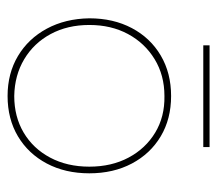

<svg xmlns="http://www.w3.org/2000/svg" viewBox="-54 -514 586 519"><g transform="rotate(90 239.5 -255.0)"><path d="M240 18Q179 18 132 -10Q85 -38 58 -88Q31 -138 30 -203Q30 -268 56.5 -318Q83 -368 130.5 -396Q178 -424 240 -424Q302 -424 349 -396Q396 -368 422.5 -318Q449 -268 449 -203Q449 -138 422.5 -88Q396 -38 349 -10Q302 18 240 18ZM240 0Q296 0 339 -25.5Q382 -51 406.5 -97Q431 -143 431 -203Q431 -263 406.5 -309Q382 -355 339 -381Q296 -407 240 -406Q184 -406 140.5 -379.5Q97 -353 72.5 -307.5Q48 -262 48 -203Q48 -144 72.5 -98.5Q97 -53 140.5 -27Q184 -1 240 0ZM103 -511V-528H378V-511Z"/></g></svg>

Font: Grandiflora One
Style: Regular
Weight: 400
Designer: Haesung Cho
Foundry: JAMO
Version: Version 1.000; ttfautohint (v1.8.4.7-5d5b);gftools[0.9.28]